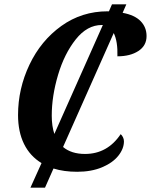

<svg xmlns="http://www.w3.org/2000/svg" viewBox="-20 -780 694 883"><path d="M520 -521Q522 -590 503 -628L270 -104Q308 -72 371 -72Q474 -72 535 -163Q541 -158 545.5 -149Q550 -140 550 -130Q550 -96 524 -63.5Q498 -31 449 -10.5Q400 10 335 10Q274 10 226 -5L187 83H120L171 -30Q118 -62 90.5 -118Q63 -174 63 -251Q63 -372 115.5 -482.5Q168 -593 262 -660.5Q356 -728 475 -728H481L495 -760H561L544 -721Q599 -711 626.5 -683Q654 -655 654 -614Q654 -570 616.5 -545.5Q579 -521 520 -521ZM230 -164 453 -665H448Q381 -665 328.5 -599Q276 -533 247 -435.5Q218 -338 218 -248Q218 -200 230 -164Z"/></svg>

Font: Noto Serif Narrow
Style: Bold Italic
Weight: 700
Width: 4
Italic angle: -12°
Designer: Monotype Design Team
Foundry: Monotype Imaging Inc.
Version: Version 1.001